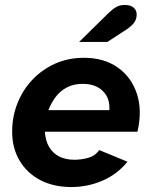

<svg xmlns="http://www.w3.org/2000/svg" viewBox="-20 -742 603 774"><path d="M268 12Q196 12 142.5 -16Q89 -44 59 -94.5Q29 -145 29 -211Q29 -272 50.5 -326Q72 -380 111 -421Q150 -462 202.5 -485.5Q255 -509 319 -509Q399 -509 454.5 -470Q510 -431 532 -363.5Q554 -296 534 -211H161Q163 -175 178 -149.5Q193 -124 219 -111Q245 -98 280 -98Q307 -98 335 -105.5Q363 -113 380 -137L494 -90Q451 -38 391.5 -13Q332 12 268 12ZM175 -298H421Q423 -333 409 -356.5Q395 -380 371 -392Q347 -404 314 -404Q276 -404 248.5 -389Q221 -374 203.5 -350Q186 -326 175 -298ZM299 -573 418 -690Q436 -707 450 -714.5Q464 -722 483 -722Q507 -722 519 -711Q531 -700 531 -684Q531 -661 516 -645Q501 -629 479 -616L413 -573Z"/></svg>

Font: Atkinson Hyperlegible Next
Style: Bold Italic
Weight: 700
Italic angle: -12°
Designer: Elliott Scott, Megan Eiswerth, Linus Boman, Theodore Petrosky, Letters from Sweden
Foundry: Applied Design Works, Letters from Sweden
Version: Version 2.001